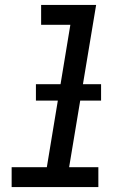

<svg xmlns="http://www.w3.org/2000/svg" viewBox="-20 -755 540 775"><path d="M27 0V-80H169L264 -655H146V-735H368L259 -80H377V0ZM388 -349H125V-415H388Z"/></svg>

Font: Iosevka Curly Medium Oblique
Style: Regular
Weight: 500
Italic angle: -9°
Monospace: yes
Designer: Belleve Invis
Foundry: Belleve Invis
Version: Version 11.1.0; ttfautohint (v1.8.3)